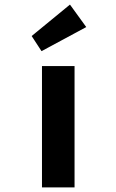

<svg xmlns="http://www.w3.org/2000/svg" viewBox="-20 -817 507 837"><path d="M163 0V-529H305V0ZM161 -594 118 -660 285 -797 356 -699Z"/></svg>

Font: Lexend Peta SemiBold
Style: Regular
Weight: 600
Designer: Bonnie Shaver-Troup, Thomas Jockin
Foundry: Lexend
Version: Version 1.007